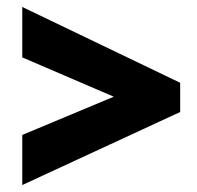

<svg xmlns="http://www.w3.org/2000/svg" viewBox="-20 -637 566 552"><path d="M44 -249V-105L498 -315V-399L44 -617V-472L307 -359Z"/></svg>

Font: Noto Sans Condensed Black
Style: Italic
Weight: 900
Width: 3
Italic angle: -12°
Designer: Monotype Design Team
Foundry: Monotype Imaging Inc.
Version: Version 2.013